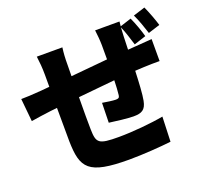

<svg xmlns="http://www.w3.org/2000/svg" viewBox="-144 -975 1287 1207"><g transform="rotate(-20 500.0 -371.0)"><path d="M938 -804 859 -779C879 -738 896 -687 910 -644L989 -669C978 -706 957 -763 938 -804ZM833 -768 758 -744 761 -775H598C601 -755 606 -701 606 -674V-578L360 -555L361 -629C361 -678 363 -707 368 -745H197C202 -708 206 -668 206 -620V-540L151 -535C92 -530 40 -528 14 -528L29 -375C56 -380 128 -390 161 -394L206 -399L207 -175C211 6 247 62 522 62C614 62 736 53 804 45L810 -121C730 -106 602 -94 510 -94C373 -94 361 -107 359 -200C358 -244 358 -330 359 -415L604 -439C603 -400 601 -366 598 -341C596 -324 588 -321 571 -321C553 -321 512 -327 483 -332L480 -200C519 -194 606 -184 640 -184C695 -184 722 -197 733 -255C741 -295 745 -372 748 -450L806 -453C833 -454 894 -456 913 -455V-602C880 -599 834 -596 807 -594L751 -590L754 -681L757 -737C775 -696 789 -648 802 -607L882 -633C872 -671 852 -727 833 -768Z"/></g></svg>

Font: Noto Sans HK Black
Style: Regular
Weight: 900
Designer: Ryoko NISHIZUKA 西塚涼子 (kana, bopomofo & ideographs); Paul D. Hunt (Latin, Greek & Cyrillic); Sandoll Communications 산돌커뮤니
Foundry: Adobe
Version: Version 2.004;hotconv 1.0.118;makeotfexe 2.5.65603